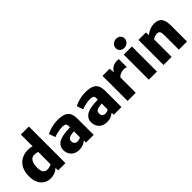

<svg xmlns="http://www.w3.org/2000/svg" viewBox="171 -1912 3014 3014"><g transform="rotate(-45 1678.5 -405.0)"><path d="M431 0V-58.5Q420 -47.5 401 -33.5Q379 -17 344.2 -4.5Q309.5 8 260 8Q201 8 151.5 -21.2Q102 -50.5 72 -109.8Q42 -169 42 -259Q42 -353.5 76.8 -422Q111.5 -490.5 174.8 -527.2Q238 -564 323 -564Q375 -564 407 -554Q412.5 -552 417.5 -550.5L416 -610V-812H594V0ZM384 -435.5Q362.5 -439 337 -439Q305.5 -439 281.2 -420.2Q257 -401.5 243 -363.5Q229 -325.5 229 -268Q228.5 -190 254 -158.5Q279.5 -127 322 -127Q348.5 -127 375 -135Q401 -143 416 -153V-423.5Q405 -432 384 -435.5Z M1221 0H1050V-47Q1027 -27 989.2 -9.5Q951.5 8 895 8Q840 8 799.2 -14.8Q758.5 -37.5 736.2 -77.8Q714 -118 714 -170Q714 -219 740.8 -255.2Q767.5 -291.5 814 -311Q847.5 -325.5 887 -332.8Q926.5 -340 966.2 -342.5Q1006 -345 1041 -345V-378Q1041 -415 1020.8 -426.5Q1000.5 -438 963 -438Q931 -438 896.2 -433Q861.5 -428 829 -419.2Q796.5 -410.5 772 -399L735 -505Q755.5 -517.5 794.2 -531.8Q833 -546 881.5 -556Q930 -566 980 -566Q1067.5 -566 1120.5 -545.5Q1173.5 -525 1197.2 -479Q1221 -433 1221 -356ZM1004.5 -255Q986 -253 969.5 -249.2Q953 -245.5 943 -241Q927.5 -234.5 913.8 -221.8Q900 -209 900 -179Q900 -139.5 921.8 -121.8Q943.5 -104 971 -104Q985.5 -104 999.8 -107.5Q1014 -111 1025 -116.2Q1036 -121.5 1041 -127V-258Q1023.5 -257.5 1004.5 -255Z M1838 0H1667V-47Q1644 -27 1606.2 -9.5Q1568.5 8 1512 8Q1457 8 1416.2 -14.8Q1375.5 -37.5 1353.2 -77.8Q1331 -118 1331 -170Q1331 -219 1357.8 -255.2Q1384.5 -291.5 1431 -311Q1464.5 -325.5 1504 -332.8Q1543.5 -340 1583.2 -342.5Q1623 -345 1658 -345V-378Q1658 -415 1637.8 -426.5Q1617.5 -438 1580 -438Q1548 -438 1513.2 -433Q1478.5 -428 1446 -419.2Q1413.5 -410.5 1389 -399L1352 -505Q1372.5 -517.5 1411.2 -531.8Q1450 -546 1498.5 -556Q1547 -566 1597 -566Q1684.5 -566 1737.5 -545.5Q1790.5 -525 1814.2 -479Q1838 -433 1838 -356ZM1621.5 -255Q1603 -253 1586.5 -249.2Q1570 -245.5 1560 -241Q1544.5 -234.5 1530.8 -221.8Q1517 -209 1517 -179Q1517 -139.5 1538.8 -121.8Q1560.5 -104 1588 -104Q1602.5 -104 1616.8 -107.5Q1631 -111 1642 -116.2Q1653 -121.5 1658 -127V-258Q1640.5 -257.5 1621.5 -255Z M1974 0V-557H2132L2140 -467.5Q2150.5 -493 2170.5 -513.5Q2194.5 -537.5 2227.8 -551.2Q2261 -565 2300 -565Q2312 -565 2324 -563.5Q2336 -562 2341 -559V-380Q2334.5 -384.5 2320.5 -389.2Q2306.5 -394 2281 -394Q2241 -394 2213.8 -382.2Q2186.5 -370.5 2169.5 -355Q2161.5 -347 2155 -340.5V0Z M2445 0V-557H2626V0ZM2527 -624Q2483.5 -624 2455.2 -650.2Q2427 -676.5 2427 -717Q2427 -744.5 2442 -767.5Q2457 -790.5 2481.8 -804.2Q2506.5 -818 2536 -818Q2580.5 -818 2607.8 -792.2Q2635 -766.5 2635 -725Q2635 -684 2603.5 -654Q2572 -624 2527 -624Z M2772 0V-557H2937L2941 -492Q2958.5 -509.5 2987 -526Q3015.5 -542.5 3050.5 -553.5Q3085.5 -564.5 3123 -565Q3208 -566.5 3250.5 -518.8Q3293 -471 3293 -351V0H3112V-318Q3112 -379 3096.5 -401.8Q3081 -424.5 3041 -423Q3028 -423 3012 -419Q2996 -415 2980.2 -407Q2964.5 -399 2952 -387V0Z"/></g></svg>

Font: Koeln Type Sans ExtraBold
Style: Regular
Weight: 800
Designer: Eben Sorkin
Foundry: Eben Sorkin
Version: Version 2.001